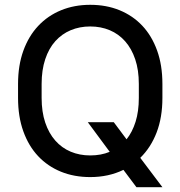

<svg xmlns="http://www.w3.org/2000/svg" viewBox="-20 -728 750 798"><path d="M355 8Q288 8 233 -14.5Q178 -37 138.5 -79Q99 -121 77 -182Q55 -243 55 -321V-379Q55 -456 77 -517Q99 -578 139 -620.5Q179 -663 234 -685.5Q289 -708 355 -708Q422 -708 477 -685.5Q532 -663 571.5 -621Q611 -579 633 -518Q655 -457 655 -379V-321Q655 -240 631 -177.5Q607 -115 563 -72L655 50H547L493 -22Q431 8 355 8ZM355 -82Q400 -82 436 -97L345 -220H453L506 -149Q530 -179 543.5 -222Q557 -265 557 -321V-379Q557 -437 542 -481.5Q527 -526 500 -556.5Q473 -587 436 -602.5Q399 -618 355 -618Q311 -618 274 -602.5Q237 -587 210 -557Q183 -527 168 -482Q153 -437 153 -379V-321Q153 -263 168 -218.5Q183 -174 210 -143.5Q237 -113 274 -97.5Q311 -82 355 -82Z"/></svg>

Font: PT Root UI Web Medium
Style: Regular
Weight: 500
Designer: Vitaly Kuzmin
Foundry: ParaType Ltd.
Version: Version 1.001W